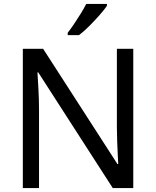

<svg xmlns="http://www.w3.org/2000/svg" viewBox="-20 -964 800 984"><path d="M663 0H558L176 -593H172Q174 -558 177 -506Q180 -454 180 -399V0H97V-714H201L582 -123H586Q585 -139 583.5 -171Q582 -203 580.5 -241Q579 -279 579 -311V-714H663ZM528 -934Q516 -916 491 -887.5Q466 -859 437.5 -830.5Q409 -802 385 -784H327V-796Q342 -815 359.5 -841Q377 -867 394 -894.5Q411 -922 422 -944H528Z"/></svg>

Font: Noto Sans Kharoshthi
Style: Regular
Weight: 400
Designer: Monotype Design Team
Foundry: Monotype Imaging Inc.
Version: Version 2.004; ttfautohint (v1.8.4.7-5d5b)